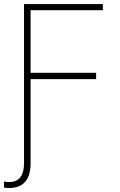

<svg xmlns="http://www.w3.org/2000/svg" viewBox="-41 -727 592 944"><path d="M464.8 -707V-676.8H109.4V-369.1H431.6V-337.9H109.4V76.2Q109.4 135.7 82.8 166.5Q56.2 197.3 4.9 197.3Q-2 197.3 -8.8 196.8Q-15.6 196.3 -21.5 194.3V165Q-12.7 168 2.9 168Q77.1 168 77.1 76.2V-707Z"/></svg>

Font: Pretendard Std Thin
Style: Regular
Weight: 100
Designer: Base glyphs from Inter by Rasmus Andersson; Hangeul glyphs from Noto Sans CJK(Source Han Sans) by Jang Soo-young and Kan
Foundry: Kil Hyung-jin
Version: Version 1.309